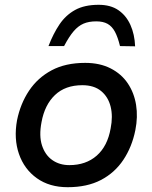

<svg xmlns="http://www.w3.org/2000/svg" viewBox="-20 -773 635 800"><path d="M262 7Q186 7 133.5 -30.5Q81 -68 59 -131.5Q37 -195 51 -272Q65 -341 101 -395Q137 -449 195 -480Q253 -511 335 -511Q396 -511 441 -488Q486 -465 512.5 -425.5Q539 -386 547 -336Q555 -286 544 -231Q530 -161 494 -107Q458 -53 400.5 -23Q343 7 262 7ZM269 -85Q338 -85 383 -124.5Q428 -164 441 -238Q451 -288 441 -328.5Q431 -369 401.5 -393.5Q372 -418 323 -418Q252 -418 209 -377Q166 -336 153 -264Q142 -207 155 -167Q168 -127 198 -106Q228 -85 269 -85ZM391 -753Q441 -753 473.5 -730.5Q506 -708 523.5 -669Q541 -630 543 -580L480 -581Q471 -618 459 -640.5Q447 -663 428.5 -673.5Q410 -684 381 -684Q350 -684 328 -674.5Q306 -665 287 -643Q268 -621 247 -581H182Q202 -633 228 -671.5Q254 -710 293 -731.5Q332 -753 391 -753Z"/></svg>

Font: REM
Style: Italic
Weight: 400
Italic angle: -11°
Designer: Octavio Pardo
Foundry: Ashler Design
Version: Version 1.005;gftools[0.9.28]